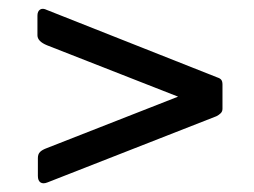

<svg xmlns="http://www.w3.org/2000/svg" viewBox="-20 -577 584 441"><path d="M67 -214Q67 -223 72 -228Q77 -233 88 -237L389 -355L88 -473Q66 -482 66 -496V-541Q66 -551 72 -555Q78 -559 88 -554L477 -400Q484 -398 487.5 -394.5Q491 -391 491 -383V-327Q491 -321 487 -317Q483 -313 477 -310L89 -158Q79 -154 73 -158Q67 -162 67 -173V-214Z"/></svg>

Font: Libre Franklin Thin
Style: Regular
Weight: 400
Version: Version 3.000